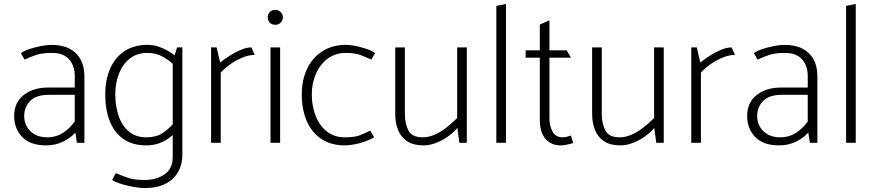

<svg xmlns="http://www.w3.org/2000/svg" viewBox="-20 -726 4450 976"><path d="M103 -136Q103 -181 133 -212.5Q163 -244 229 -244H360V-109Q337 -75 301.5 -51.5Q266 -28 219 -28Q183 -28 157 -42.5Q131 -57 117 -81.5Q103 -106 103 -136ZM105 -423Q135 -437 165 -447Q195 -457 244 -457Q303 -457 331.5 -424Q360 -391 360 -341V-281H225Q149 -281 100.5 -243Q52 -205 52 -136Q52 -73 92.5 -30Q133 13 215 13Q261 13 299.5 -5.5Q338 -24 363 -52L371 0H409V-340Q409 -388 390 -423.5Q371 -459 334 -478.5Q297 -498 241 -498Q221 -498 191.5 -492.5Q162 -487 133.5 -478Q105 -469 86 -456Z M907 -485H880L858 -412V72Q858 132 816 160.5Q774 189 713 189Q667 189 635 179Q603 169 569 154L550 189Q564 198 585.5 205.5Q607 213 631.5 218.5Q656 224 678 227Q700 230 715 230Q779 230 821.5 208Q864 186 885.5 148Q907 110 907 62ZM863 -99Q837 -70 805.5 -49Q774 -28 724 -28Q670 -28 635 -57.5Q600 -87 583 -137Q566 -187 566 -246Q566 -303 584.5 -351Q603 -399 639.5 -428Q676 -457 729 -457Q775 -457 809 -437Q843 -417 868 -393L888 -426Q875 -441 850 -457.5Q825 -474 794 -486Q763 -498 731 -498Q660 -498 611.5 -465Q563 -432 539 -375Q515 -318 515 -245Q515 -170 537.5 -111.5Q560 -53 606.5 -20Q653 13 724 13Q757 13 785.5 3.5Q814 -6 838.5 -24Q863 -42 883 -65Z M1102 0V-357Q1121 -378 1149.5 -398.5Q1178 -419 1211.5 -433Q1245 -447 1275 -447L1258 -485Q1233 -485 1202.5 -472Q1172 -459 1144.5 -441Q1117 -423 1099 -408L1081 -485H1053V0Z M1404 0V-485H1355V0ZM1379 -600Q1396 -600 1407 -611Q1418 -622 1418 -638Q1418 -654 1406.5 -665Q1395 -676 1379 -676Q1362 -676 1351.5 -665Q1341 -654 1341 -638Q1341 -622 1351.5 -611Q1362 -600 1379 -600Z M1862 -62Q1836 -49 1809.5 -38.5Q1783 -28 1733 -28Q1679 -28 1641.5 -57.5Q1604 -87 1584.5 -137Q1565 -187 1565 -246Q1565 -303 1586 -351Q1607 -399 1646 -428Q1685 -457 1738 -457Q1784 -457 1813 -446Q1842 -435 1867 -423L1887 -456Q1868 -469 1841 -478Q1814 -487 1787 -492.5Q1760 -498 1740 -498Q1669 -498 1618 -465Q1567 -432 1540.5 -375Q1514 -318 1514 -245Q1514 -170 1539 -111.5Q1564 -53 1613 -20Q1662 13 1733 13Q1754 13 1781 8Q1808 3 1835 -6.5Q1862 -16 1882 -28Z M2304 -485V-126Q2276 -98 2246.5 -75.5Q2217 -53 2187.5 -40.5Q2158 -28 2129 -28Q2074 -28 2056 -63Q2038 -98 2038 -148V-485H1989V-148Q1989 -102 2003.5 -65.5Q2018 -29 2049.5 -8Q2081 13 2133 13Q2163 13 2195 1Q2227 -11 2256 -31.5Q2285 -52 2305 -76L2315 0H2353V-485Z M2552 0V-706L2503 -696V0Z M2861 -470H2773V-623L2724 -601V-470H2652V-433H2724V-116Q2724 -74 2737 -45.5Q2750 -17 2773.5 -2Q2797 13 2828 13Q2841 13 2853.5 11Q2866 9 2876.5 6Q2887 3 2894 1L2882 -37Q2877 -35 2864.5 -31.5Q2852 -28 2841 -28Q2804 -28 2788.5 -57.5Q2773 -87 2773 -123V-433H2882Z M3305 -485V-126Q3277 -98 3247.5 -75.5Q3218 -53 3188.5 -40.5Q3159 -28 3130 -28Q3075 -28 3057 -63Q3039 -98 3039 -148V-485H2990V-148Q2990 -102 3004.5 -65.5Q3019 -29 3050.5 -8Q3082 13 3134 13Q3164 13 3196 1Q3228 -11 3257 -31.5Q3286 -52 3306 -76L3316 0H3354V-485Z M3543 0V-357Q3562 -378 3590.5 -398.5Q3619 -419 3652.5 -433Q3686 -447 3716 -447L3699 -485Q3674 -485 3643.5 -472Q3613 -459 3585.5 -441Q3558 -423 3540 -408L3522 -485H3494V0Z M3829 -136Q3829 -181 3859 -212.5Q3889 -244 3955 -244H4086V-109Q4063 -75 4027.5 -51.5Q3992 -28 3945 -28Q3909 -28 3883 -42.5Q3857 -57 3843 -81.5Q3829 -106 3829 -136ZM3831 -423Q3861 -437 3891 -447Q3921 -457 3970 -457Q4029 -457 4057.5 -424Q4086 -391 4086 -341V-281H3951Q3875 -281 3826.5 -243Q3778 -205 3778 -136Q3778 -73 3818.5 -30Q3859 13 3941 13Q3987 13 4025.5 -5.5Q4064 -24 4089 -52L4097 0H4135V-340Q4135 -388 4116 -423.5Q4097 -459 4060 -478.5Q4023 -498 3967 -498Q3947 -498 3917.5 -492.5Q3888 -487 3859.5 -478Q3831 -469 3812 -456Z M4330 0V-706L4281 -696V0Z"/></svg>

Font: Catamaran Thin
Style: Regular
Weight: 100
Designer: Pria Ravichandran
Version: Version 2.000